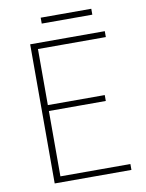

<svg xmlns="http://www.w3.org/2000/svg" viewBox="-86 -836 683 897"><g transform="rotate(-10 255.0 -387.0)"><path d="M100 0V-660H454V-632H132V-366H402V-338H132V-28H464V0ZM170 -746V-774H410V-746Z"/></g></svg>

Font: SourceSans3VF
Style: Regular
Weight: 200
Designer: Paul D. Hunt
Foundry: Adobe
Version: Version 3.052;hotconv 1.1.0;makeotfexe 2.6.0